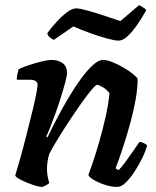

<svg xmlns="http://www.w3.org/2000/svg" viewBox="-20 -736 614 756"><path d="M147 0Q133 0 108.5 -8.5Q84 -17 63 -27.5Q42 -38 40 -45Q48 -71 60 -113.5Q72 -156 84.5 -206Q97 -256 109 -304Q117 -337 122.5 -365Q128 -393 128 -402Q128 -422 97 -422H46Q46 -433 48.5 -445Q51 -457 54 -464Q69 -471 94 -479.5Q119 -488 144 -494Q169 -500 182 -500Q210 -500 227 -487Q244 -474 244 -449Q244 -438 237 -412Q230 -386 220 -354Q210 -322 198.5 -290Q187 -258 177 -233Q167 -208 162 -199L167 -195Q183 -229 204.5 -270Q226 -311 250 -351.5Q274 -392 298.5 -425.5Q323 -459 345.5 -479.5Q368 -500 386 -500Q401 -500 423.5 -491Q446 -482 468 -469Q490 -456 505 -443.5Q520 -431 522 -425Q522 -388 514 -343.5Q506 -299 493.5 -253.5Q481 -208 468.5 -169Q456 -130 446.5 -104Q437 -78 435 -73L447 -66Q457 -76 472 -96Q487 -116 502.5 -138.5Q518 -161 529 -177Q538 -177 547.5 -172Q557 -167 559 -163Q554 -142 540.5 -114.5Q527 -87 510 -60.5Q493 -34 475 -17Q457 0 442 0Q418 0 392.5 -8.5Q367 -17 348.5 -28Q330 -39 328 -47Q333 -60 345 -95Q357 -130 370.5 -177Q384 -224 395.5 -274.5Q407 -325 411 -369Q401 -383 385 -392.5Q369 -402 362 -402Q357 -402 340.5 -382.5Q324 -363 302 -332Q280 -301 255.5 -264Q231 -227 209.5 -192Q188 -157 174 -130Q165 -101 165 -70Q165 -56 167.5 -42.5Q170 -29 174 -15Q169 -11 161.5 -6.5Q154 -2 147 0ZM447 -576Q432 -576 401 -584.5Q370 -593 334 -606Q298 -619 269 -632L192 -579Q186 -582 177.5 -588Q169 -594 166 -605Q182 -627 202.5 -649.5Q223 -672 243.5 -687.5Q264 -703 280 -703Q294 -703 324.5 -694.5Q355 -686 390 -674.5Q425 -663 454 -653L528 -716Q534 -712 542.5 -707.5Q551 -703 556 -696Q541 -669 522 -641Q503 -613 483.5 -594.5Q464 -576 447 -576Z"/></svg>

Font: Texturina
Style: Bold Italic
Weight: 700
Italic angle: -11°
Designer: Guillermo Torres Carreño
Foundry: Omnibus-Type
Version: Version 1.002; ttfautohint (v1.8.3)